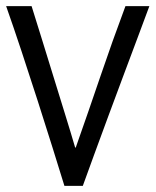

<svg xmlns="http://www.w3.org/2000/svg" viewBox="-23 -606 507 626"><path d="M187 0Q171 -52 148.5 -124Q126 -196 100 -277Q74 -358 47.5 -438Q21 -518 -3 -586H80Q95 -538 113.5 -478.5Q132 -419 151.5 -355.5Q171 -292 189.5 -232.5Q208 -173 222 -125H224Q267 -247 305 -359Q343 -471 386 -586H464Q448 -543 426 -484Q404 -425 379 -358.5Q354 -292 329.5 -225.5Q305 -159 283.5 -100.5Q262 -42 247 0Z"/></svg>

Font: Noto Sans Syriac
Style: Regular
Weight: 400
Designer: Patrick Giasson and the Monotype Design Team
Foundry: Monotype Imaging Inc.
Version: Version 2.000; ttfautohint (v1.8.3) -l 8 -r 50 -G 200 -x 14 